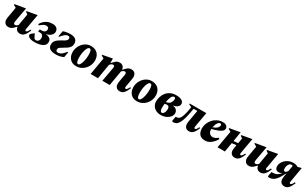

<svg xmlns="http://www.w3.org/2000/svg" viewBox="284 -2075 5870 3689"><g transform="rotate(30 3219.0 -230.0)"><path d="M148 10Q102 10 74 -20Q46 -50 46 -102Q46 -118 49 -138L91 -381L33 -414V-430L266 -470H269L214 -161Q210 -140 210 -127Q210 -110 217.5 -99.5Q225 -89 243 -89Q260 -89 275.5 -98.5Q291 -108 305 -123Q307 -136 309 -150L349 -381L302 -414V-430L524 -470H527L467 -131Q464 -113 468.5 -101Q473 -89 485 -89Q498 -89 513 -104.5Q528 -120 546 -160L568 -153Q541 -80 503 -35Q465 10 409 10Q365 10 337.5 -13Q310 -36 305 -82H299Q268 -48 245.5 -28Q223 -8 200.5 1Q178 10 148 10Z M732 10Q617 10 585 -39Q579 -48 578 -53.5Q577 -59 577 -64Q577 -81 592 -93L648 -138H654L676 -93Q692 -59 702.5 -47Q713 -35 736 -35Q768 -35 789 -59Q810 -83 810 -129Q810 -158 791.5 -180.5Q773 -203 730 -203H691L700 -253H738Q786 -253 809 -274Q832 -295 832 -327Q832 -351 819 -365Q806 -379 777 -379Q738 -379 710 -360.5Q682 -342 644 -311H641L623 -329Q643 -364 674.5 -396.5Q706 -429 752 -449.5Q798 -470 864 -470Q923 -470 955.5 -441.5Q988 -413 988 -363Q988 -322 950 -284Q912 -246 842 -233Q970 -221 970 -130Q970 -78 936 -47.5Q902 -17 848 -3.5Q794 10 732 10Z M1202 10Q1112 10 1070 -21Q1028 -52 1028 -111Q1028 -154 1048 -184.5Q1068 -215 1099 -237Q1130 -259 1163 -277Q1191 -292 1217 -307Q1243 -322 1259 -339Q1275 -356 1275 -378Q1275 -398 1264.5 -409.5Q1254 -421 1233 -421Q1184 -421 1130 -360L1092 -317H1076L1098 -442Q1121 -453 1149.5 -459Q1178 -465 1206.5 -467.5Q1235 -470 1257 -470Q1333 -470 1372.5 -438.5Q1412 -407 1412 -346Q1412 -301 1391 -270.5Q1370 -240 1338.5 -219Q1307 -198 1275 -180Q1236 -158 1206 -137Q1176 -116 1176 -83Q1176 -40 1222 -40Q1250 -40 1278.5 -54Q1307 -68 1331 -95L1377 -146H1393L1372 -28Q1333 -7 1291 1.5Q1249 10 1202 10Z M1655 10Q1591 10 1548 -18Q1505 -46 1483.5 -93Q1462 -140 1462 -197Q1462 -250 1481.5 -299Q1501 -348 1535 -386.5Q1569 -425 1614.5 -447.5Q1660 -470 1712 -470Q1782 -470 1827.5 -442.5Q1873 -415 1895.5 -368Q1918 -321 1918 -263Q1918 -212 1899.5 -163.5Q1881 -115 1846 -76Q1811 -37 1763 -13.5Q1715 10 1655 10ZM1670 -43Q1694 -43 1714 -79.5Q1734 -116 1746 -174.5Q1758 -233 1758 -299Q1758 -360 1746 -389Q1734 -418 1711 -418Q1687 -418 1666.5 -382.5Q1646 -347 1634 -289.5Q1622 -232 1622 -166Q1622 -112 1633 -77.5Q1644 -43 1670 -43Z M1973 0 2039 -381 1981 -414V-430L2193 -470H2196V-376H2203Q2234 -410 2256 -431Q2278 -452 2300 -461Q2322 -470 2353 -470Q2396 -470 2423 -445Q2450 -420 2454 -376H2461Q2492 -410 2514.5 -431Q2537 -452 2560 -461Q2583 -470 2614 -470Q2668 -470 2696.5 -430Q2725 -390 2713 -322L2680 -131Q2677 -113 2681.5 -101Q2686 -89 2698 -89Q2711 -89 2726 -104.5Q2741 -120 2759 -160L2781 -153Q2754 -80 2716 -35Q2678 10 2622 10Q2563 10 2535.5 -30Q2508 -70 2522 -150L2551 -317Q2555 -339 2548 -355Q2541 -371 2519 -371Q2502 -371 2485.5 -360.5Q2469 -350 2454 -334Q2453 -328 2452 -322L2397 0H2233L2291 -317Q2295 -339 2288.5 -355Q2282 -371 2258 -371Q2239 -371 2223 -359Q2207 -347 2191 -329L2136 0Z M3003 10Q2939 10 2896 -18Q2853 -46 2831.5 -93Q2810 -140 2810 -197Q2810 -250 2829.5 -299Q2849 -348 2883 -386.5Q2917 -425 2962.5 -447.5Q3008 -470 3060 -470Q3130 -470 3175.5 -442.5Q3221 -415 3243.5 -368Q3266 -321 3266 -263Q3266 -212 3247.5 -163.5Q3229 -115 3194 -76Q3159 -37 3111 -13.5Q3063 10 3003 10ZM3018 -43Q3042 -43 3062 -79.5Q3082 -116 3094 -174.5Q3106 -233 3106 -299Q3106 -360 3094 -389Q3082 -418 3059 -418Q3035 -418 3014.5 -382.5Q2994 -347 2982 -289.5Q2970 -232 2970 -166Q2970 -112 2981 -77.5Q2992 -43 3018 -43Z M3758 -156Q3758 -112 3727 -74Q3696 -36 3644.5 -13Q3593 10 3531 10Q3467 10 3421 -15Q3375 -40 3350.5 -81.5Q3326 -123 3326 -173Q3326 -231 3343.5 -284Q3361 -337 3396.5 -379Q3432 -421 3484.5 -445.5Q3537 -470 3606 -470Q3668 -470 3704.5 -455.5Q3741 -441 3757 -419.5Q3773 -398 3773 -376Q3773 -335 3742.5 -307Q3712 -279 3644 -263Q3701 -259 3729.5 -228.5Q3758 -198 3758 -156ZM3586 -422Q3550 -422 3527.5 -374.5Q3505 -327 3494 -255L3518 -261Q3571 -274 3593 -310.5Q3615 -347 3615 -385Q3615 -422 3586 -422ZM3529 -38Q3549 -38 3564 -56Q3579 -74 3587 -101Q3595 -128 3595 -154Q3595 -186 3582 -204Q3569 -222 3543 -222Q3533 -222 3523 -220.5Q3513 -219 3502 -217L3489 -214Q3485 -169 3485 -120Q3485 -87 3496 -62.5Q3507 -38 3529 -38Z M4159 10Q4101 10 4073 -30Q4045 -70 4059 -150L4104 -410H4021L4016 -378Q3997 -263 3975.5 -186Q3954 -109 3927 -63Q3905 -25 3877 -7.5Q3849 10 3813 10Q3791 10 3786 4Q3781 -2 3784 -19L3798 -100L3805 -106H3819Q3856 -106 3881.5 -133.5Q3907 -161 3925.5 -221Q3944 -281 3961 -378L3967 -412L3904 -444L3906 -460H4275L4217 -131Q4214 -113 4218.5 -101Q4223 -89 4235 -89Q4249 -89 4263.5 -104.5Q4278 -120 4296 -160L4318 -153Q4291 -80 4253 -35Q4215 10 4159 10Z M4512 10Q4426 10 4386.5 -39Q4347 -88 4347 -171Q4347 -225 4368.5 -278Q4390 -331 4429 -374.5Q4468 -418 4522 -444Q4576 -470 4641 -470Q4694 -470 4721.5 -446Q4749 -422 4749 -388Q4749 -361 4729 -338Q4709 -315 4657 -292Q4605 -269 4510 -244Q4510 -236 4510 -227Q4510 -179 4539 -150Q4568 -121 4605 -121Q4635 -121 4660.5 -133Q4686 -145 4720 -170H4723L4741 -152Q4719 -112 4685.5 -75Q4652 -38 4608.5 -14Q4565 10 4512 10ZM4604 -425Q4578 -425 4551 -386Q4524 -347 4514 -283Q4581 -308 4607.5 -337Q4634 -366 4634 -394Q4634 -405 4628.5 -415Q4623 -425 4604 -425Z M4789 0 4855 -381 4797 -414V-430L5027 -470H5030L4995 -256L5093 -267L5113 -381L5066 -414V-430L5288 -470H5291L5231 -131Q5228 -113 5232.5 -101Q5237 -89 5249 -89Q5263 -89 5277.5 -104.5Q5292 -120 5310 -160L5332 -153Q5305 -80 5267 -35Q5229 10 5173 10Q5115 10 5087 -30Q5059 -70 5073 -150L5084 -216L4986 -205L4952 0Z M5484 10Q5438 10 5410 -20Q5382 -50 5382 -102Q5382 -118 5385 -138L5427 -381L5369 -414V-430L5602 -470H5605L5550 -161Q5546 -140 5546 -127Q5546 -110 5553.5 -99.5Q5561 -89 5579 -89Q5596 -89 5611.5 -98.5Q5627 -108 5641 -123Q5643 -136 5645 -150L5685 -381L5638 -414V-430L5860 -470H5863L5803 -131Q5800 -113 5804.5 -101Q5809 -89 5821 -89Q5834 -89 5849 -104.5Q5864 -120 5882 -160L5904 -153Q5877 -80 5839 -35Q5801 10 5745 10Q5701 10 5673.5 -13Q5646 -36 5641 -82H5635Q5604 -48 5581.5 -28Q5559 -8 5536.5 1Q5514 10 5484 10Z M6041 -170Q6007 -170 5984.5 -192.5Q5962 -215 5962 -262Q5962 -298 5979.5 -334.5Q5997 -371 6029.5 -401.5Q6062 -432 6106.5 -451Q6151 -470 6204 -470Q6241 -470 6267.5 -461Q6294 -452 6310 -441L6374 -460H6390L6333 -131Q6330 -113 6334.5 -101Q6339 -89 6351 -89Q6365 -89 6379.5 -104.5Q6394 -120 6412 -160L6434 -153Q6407 -80 6369 -35Q6331 10 6275 10Q6217 10 6189 -30Q6161 -70 6175 -150L6188 -227H6185Q6161 -181 6136.5 -138.5Q6112 -96 6084 -62.5Q6056 -29 6020.5 -9.5Q5985 10 5938 10Q5915 10 5910.5 4Q5906 -2 5909 -19L5923 -100L5930 -106H5944Q6009 -106 6047 -129Q6085 -152 6117 -195Q6100 -184 6081.5 -177Q6063 -170 6041 -170ZM6108 -295Q6108 -273 6115.5 -257Q6123 -241 6141 -241Q6156 -241 6169.5 -252.5Q6183 -264 6198 -285L6219 -410Q6205 -420 6187 -420Q6163 -420 6145 -401.5Q6127 -383 6117.5 -354.5Q6108 -326 6108 -295Z"/></g></svg>

Font: Spectral ExtraBold
Style: Italic
Weight: 800
Italic angle: -10°
Designer: Jean-Baptiste Levee
Foundry: Production Type
Version: Version 2.001